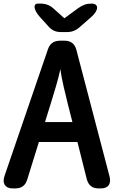

<svg xmlns="http://www.w3.org/2000/svg" viewBox="-22 -1013 663 1071"><path d="M423 -862 488 -919C530 -956 530 -993 489 -993C460 -993 439 -985 415 -968L337 -911L277 -965C255 -985 232 -993 202 -993H190C161 -993 165 -958 200 -919L247 -867C268 -843 289 -834 320 -834H349C379 -834 400 -842 423 -862ZM48 38H63C98 38 120 22 130 -12L195 -221H410L462 -14C471 20 492 38 528 38H541C581 38 600 13 589 -29L404 -735C395 -769 373 -786 338 -786H314C279 -786 256 -771 245 -737L3 -31C-11 10 7 38 48 38ZM229 -332 265 -448C278 -491 304 -573 315 -628C321 -573 343 -488 355 -438L382 -332Z"/></svg>

Font: 寒蝉团圆体 Round
Style: Regular
Weight: 500
Designer: 寒蝉字型
Version: Version 2.700;Glyphs 3.1.1 (3135)